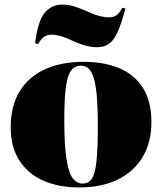

<svg xmlns="http://www.w3.org/2000/svg" viewBox="-20 -808 711 842"><path d="M327 14Q237 14 169.5 -16Q102 -46 64.5 -105Q27 -164 27 -249Q27 -344 66.5 -408Q106 -472 178 -504.5Q250 -537 347 -537Q436 -537 503 -509Q570 -481 607 -422.5Q644 -364 644 -273Q644 -184 605.5 -119.5Q567 -55 496 -20.5Q425 14 327 14ZM342 -3Q368 -3 382.5 -24Q397 -45 403 -100Q409 -155 409 -256Q409 -340 404 -392Q399 -444 389 -472Q379 -500 365.5 -510Q352 -520 335 -520Q309 -520 292.5 -499.5Q276 -479 269 -427Q262 -375 262 -280Q262 -167 272 -107Q282 -47 300 -25Q318 -3 342 -3ZM407 -601Q382 -601 356.5 -607.5Q331 -614 299 -629Q265 -645 243.5 -650.5Q222 -656 206 -656Q191 -656 176.5 -648.5Q162 -641 147 -615L134 -618Q145 -713 175 -750.5Q205 -788 254 -788Q280 -788 308 -779Q336 -770 360 -759Q395 -743 417.5 -737.5Q440 -732 457 -732Q477 -732 490 -740.5Q503 -749 516 -774L530 -771Q512 -702 494.5 -665Q477 -628 456 -614.5Q435 -601 407 -601Z"/></svg>

Font: Literata 72pt Black
Style: Regular
Weight: 900
Designer: Latin by Veronika Burian and Jose Scaglione. Greek by Irene Vlachou. Cyrillic by Vera Evstafieva.
Foundry: TypeTogether
Version: Version 3.002